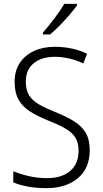

<svg xmlns="http://www.w3.org/2000/svg" viewBox="-20 -967 533 997"><path d="M446 -187Q446 -93 384 -41.5Q322 10 223 10Q169 10 125.5 2Q82 -6 49 -20V-78Q84 -63 129.5 -52.5Q175 -42 225 -42Q300 -42 344 -79Q388 -116 388 -184Q388 -225 371.5 -252Q355 -279 319.5 -299.5Q284 -320 228 -342Q176 -363 137 -387.5Q98 -412 77 -448.5Q56 -485 56 -542Q56 -600 83 -640.5Q110 -681 157 -702.5Q204 -724 265 -724Q312 -724 354.5 -714.5Q397 -705 432 -688L413 -638Q375 -655 337.5 -663.5Q300 -672 264 -672Q196 -672 155 -638.5Q114 -605 114 -543Q114 -499 131.5 -471.5Q149 -444 183 -424.5Q217 -405 265 -386Q322 -363 362.5 -338.5Q403 -314 424.5 -278.5Q446 -243 446 -187ZM380 -939Q365 -918 341 -890Q317 -862 290 -834.5Q263 -807 240 -788H203V-798Q232 -831 263 -872Q294 -913 314 -947H380Z"/></svg>

Font: Noto Sans Gurmukhi SemiCondensed Light
Style: Regular
Weight: 300
Width: 4
Designer: Jelle Bosma - Monotype Design Team
Foundry: Monotype Imaging Inc.
Version: Version 2.004; ttfautohint (v1.8.4.7-5d5b)